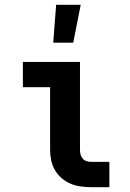

<svg xmlns="http://www.w3.org/2000/svg" viewBox="-20 -777 540 797"><path d="M201 -600 213 -757H315L284 -600ZM358 0Q337 0 315 -3Q293 -6 273 -14.5Q253 -23 236 -37.5Q219 -52 208 -71Q197 -90 192.5 -111.5Q188 -133 188 -155V-415H75V-520H312V-155Q312 -145 314.5 -135.5Q317 -126 323.5 -118.5Q330 -111 339.5 -108Q349 -105 358 -105H434V0Z"/></svg>

Font: Iosevka SS18 Extrabold
Style: Regular
Weight: 800
Monospace: yes
Designer: Belleve Invis
Foundry: Belleve Invis
Version: Version 25.1.1; ttfautohint (v1.8.4)